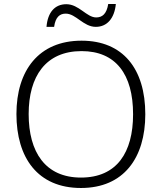

<svg xmlns="http://www.w3.org/2000/svg" viewBox="-20 -928 808 958"><path d="M212 -794H250C257 -844 279 -860 308 -860C359 -860 396 -794 458 -794C514 -794 551 -836 558 -908H520C512 -858 490 -841 460 -841C412 -841 374 -907 311 -907C254 -907 218 -867 212 -794ZM705 -358C705 -585 593 -725 387 -725C173 -725 62 -576 62 -359C62 -141 168 10 384 10C597 10 705 -140 705 -358ZM123 -359C123 -547 208 -673 387 -673C558 -673 644 -557 644 -358C644 -167 563 -42 384 -42C206 -42 123 -169 123 -359Z"/></svg>

Font: Noto Sans Sinhala UI Light
Style: Regular
Weight: 300
Designer: Jelle Bosma - Monotype Design Team
Foundry: Monotype Imaging Inc.
Version: Version 2.006